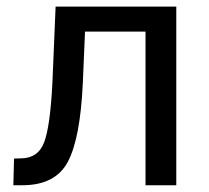

<svg xmlns="http://www.w3.org/2000/svg" viewBox="-20 -548 618 568"><path d="M501.5 0H410.5V-454.5H231.5L225 -302Q217.5 -139 180.8 -69.5Q144 0 46 0H19.5L21.5 -79L41 -79.5Q92.5 -79.5 110.5 -126.8Q128.5 -174 135 -302L144.5 -528.5H501.5Z"/></svg>

Font: Roberto Sans
Style: Regular
Weight: 400
Designer: Google (font) & Cristiano Sobral (main changes)
Version: Version 1.500; ttfautohint (v1.8.4.7-5d5b-dirty)